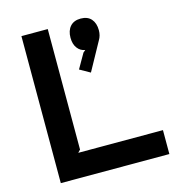

<svg xmlns="http://www.w3.org/2000/svg" viewBox="-119 -921 940 1022"><g transform="rotate(-15 351.5 -409.5)"><path d="M688 -131.8V0H89.8V-810.1H234.9V-146L221.2 -131.8ZM496.1 -733.9Q496.1 -704.1 481.9 -681.2L397 -526.9L339.8 -559.1L386.2 -640.1L398.9 -650.9Q372.6 -654.8 356.2 -676.8Q339.8 -698.7 339.8 -733.9Q339.8 -772.9 360.1 -795.9Q380.4 -818.8 418 -818.8Q456.1 -818.8 476.1 -795.9Q496.1 -772.9 496.1 -733.9Z"/></g></svg>

Font: Sinkin Sans 600 SemiBold
Style: Regular
Weight: 600
Designer: Keith Bates
Foundry: K-Type
Version: Sinkin Sans (version 1.0)  by Keith Bates   •   © 2014   www